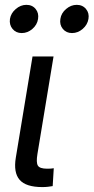

<svg xmlns="http://www.w3.org/2000/svg" viewBox="-20 -759 381 781"><path d="M152.3 2Q85.4 2 59.8 -27.6Q34.2 -57.1 44.4 -118.2L112.3 -529.3H197.8L132.3 -132.8Q126.5 -98.1 134 -85.4Q141.6 -72.8 171.9 -72.8Q180.2 -72.8 187 -73.2Q193.8 -73.7 198.7 -74.7L194.3 -2Q186.5 -0.5 175.5 0.7Q164.6 2 152.3 2ZM272.9 -624.5Q249.5 -624.5 235.6 -641.4Q221.7 -658.2 225.6 -682.1Q229 -705.6 248.8 -722.4Q268.6 -739.3 292 -739.3Q315.9 -739.3 329.8 -722.4Q343.8 -705.6 339.8 -682.1Q335.9 -658.2 316.4 -641.4Q296.9 -624.5 272.9 -624.5ZM68.4 -624.5Q44.9 -624.5 31 -641.4Q17.1 -658.2 20.5 -682.1Q24.4 -705.6 44.2 -722.4Q64 -739.3 87.4 -739.3Q111.3 -739.3 125 -722.4Q138.7 -705.6 134.8 -682.1Q131.3 -658.2 111.8 -641.4Q92.3 -624.5 68.4 -624.5Z"/></svg>

Font: Inter 24pt
Style: Italic
Weight: 400
Italic angle: -9.3988°
Designer: Rasmus Andersson
Foundry: rsms
Version: Version 4.001;git-66647c0bb